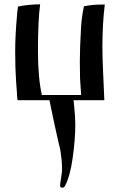

<svg xmlns="http://www.w3.org/2000/svg" viewBox="-20 -462 552 885"><path d="M452 -244Q452 -195 456 -111.5Q460 -28 461 0H319Q327 71 327 116Q327 180 315 266Q303 352 279 396Q276 403 267 403Q257 403 257 394Q257 386 261.5 358.5Q266 331 266 319Q266 294 263.5 271Q261 248 259 235.5Q257 223 251 199.5Q245 176 243 165L226 87Q217 46 208 0H61Q58 -21 58 -35L54 -90Q50 -145 50 -225Q50 -302 59 -397Q59 -404 60 -410.5Q61 -417 62 -423Q63 -429 63 -432Q115 -442 165 -442Q155 -370 155 -225Q155 -104 173 -24H354Q349 -90 349 -100Q348 -129 348 -178Q348 -242 354 -344Q358 -393 367 -433Q404 -441 450 -441H463Q452 -351 452 -244Z"/></svg>

Font: Ponomar Unicode TT
Style: Regular
Weight: 400
Designer: Vladislav V. Dorosh, Yuri A.W. Shardt, Nikita Simmons, Aleksandr Andreev
Foundry: Ponomar Project
Version: 1.1